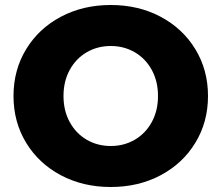

<svg xmlns="http://www.w3.org/2000/svg" viewBox="-20 -734 886 768"><path d="M34 -350Q34 -454 84.5 -537Q135 -620 223.5 -667Q312 -714 423 -714Q534 -714 622.5 -667Q711 -620 761.5 -537Q812 -454 812 -350Q812 -246 761.5 -163Q711 -80 622.5 -33Q534 14 423 14Q312 14 223.5 -33Q135 -80 84.5 -163Q34 -246 34 -350ZM612 -350Q612 -409 587 -454.5Q562 -500 519 -525Q476 -550 423 -550Q370 -550 327 -525Q284 -500 259 -454.5Q234 -409 234 -350Q234 -291 259 -245.5Q284 -200 327 -175Q370 -150 423 -150Q476 -150 519 -175Q562 -200 587 -245.5Q612 -291 612 -350Z"/></svg>

Font: Montserrat Alternates ExtraBold
Style: Regular
Weight: 800
Designer: Julieta Ulanovsky
Foundry: Julieta Ulanovsky
Version: Version 7.200